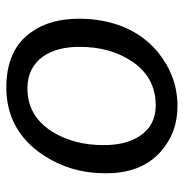

<svg xmlns="http://www.w3.org/2000/svg" viewBox="-8 -544 562 586"><g transform="rotate(90 273.0 -251.0)"><path d="M247.1 10.7Q128.9 10.7 76.2 -68.4Q37.1 -124 37.1 -212.9Q37.1 -232.4 39.1 -252Q52.7 -380.9 140.6 -453.1Q213.9 -511.7 303.7 -511.7Q384.8 -511.7 442.4 -460.9Q509.8 -401.4 508.8 -291Q508.8 -272.5 506.8 -252Q498 -163.1 444.3 -88.9Q370.1 10.7 247.1 10.7ZM301.8 -445.3Q213.9 -445.3 165 -369.1Q123 -303.7 123 -212.9Q123 -143.6 152.3 -101.6Q186.5 -53.7 250 -53.7Q335 -53.7 382.8 -130.9Q422.9 -196.3 422.9 -286.1Q422.9 -355.5 394.5 -397.5Q362.3 -445.3 301.8 -445.3Z"/></g></svg>

Font: Puritan
Style: Italic
Weight: 400
Version: 2.0a